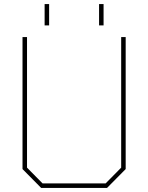

<svg xmlns="http://www.w3.org/2000/svg" viewBox="-20 -918 724 938"><path d="M198 -794V-898H220V-794ZM464 -794V-898H486V-794ZM181 0 90 -92V-737H112V-99L188 -22H496L572 -99V-737H594V-92L503 0Z"/></svg>

Font: Tomorrow Thin
Style: Regular
Weight: 250
Designer: Tony de Marco, Monica Rizzolli
Foundry: Just in Type
Version: Version 2.002